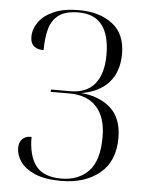

<svg xmlns="http://www.w3.org/2000/svg" viewBox="-53 -768 635 822"><g transform="rotate(5 265.0 -357.5)"><path d="M240 10Q171 10 128 -8.5Q85 -27 65 -55.5Q45 -84 45 -115Q45 -139 58.5 -153Q72 -167 98 -167Q98 -85 131 -42.5Q164 0 240 0Q313 0 357 -45Q401 -90 401 -193Q401 -277 360.5 -321.5Q320 -366 245 -366H163V-376H246Q316 -376 351.5 -419.5Q387 -463 387 -544Q387 -715 253 -715Q197 -715 167.5 -693Q138 -671 127.5 -631.5Q117 -592 117 -541Q91 -541 75.5 -553.5Q60 -566 60 -594Q60 -626 80.5 -656Q101 -686 144 -705.5Q187 -725 254 -725Q342 -725 397.5 -682.5Q453 -640 453 -555Q453 -478 412 -431.5Q371 -385 293 -372Q372 -366 420.5 -322.5Q469 -279 469 -194Q469 -94 405.5 -42Q342 10 240 10Z"/></g></svg>

Font: Noto Serif Display SemiCondensed Light
Style: Regular
Weight: 300
Width: 4
Designer: Monotype Design Team
Foundry: Monotype Imaging Inc.
Version: Version 2.009